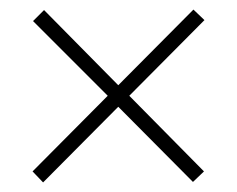

<svg xmlns="http://www.w3.org/2000/svg" viewBox="-20 -554 495 401"><path d="M384 -534 227 -376 72 -533 49 -510 205 -354 48 -196 70 -173 227 -331 383 -174 406 -196 250 -354 407 -512Z"/></svg>

Font: Noto Sans Thai Looped Condensed ExtraLight
Style: Regular
Weight: 200
Width: 3
Designer: Sasikarn Vongin, Ben Mitchell
Foundry: The Fontpad Ltd
Version: Version 1.001